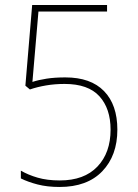

<svg xmlns="http://www.w3.org/2000/svg" viewBox="-20 -800 549 764"><path d="M217 -56Q168 -56 129.5 -66Q91 -76 63 -90V-121Q92 -104 130 -93Q168 -82 218 -82Q315 -82 367.5 -137Q420 -192 420 -284Q420 -368 375.5 -417Q331 -466 237 -466Q198 -466 163 -460Q128 -454 99 -444L81 -459L108 -780H406V-754H133L109 -474Q133 -482 165.5 -487Q198 -492 240 -492Q341 -492 394 -437.5Q447 -383 447 -284Q447 -181 387 -118.5Q327 -56 217 -56Z"/></svg>

Font: Noto Sans Malayalam UI SemiCondensed Thin
Style: Regular
Weight: 100
Width: 4
Designer: Jelle Bosma - Monotype Design Team
Foundry: Monotype Imaging Inc.
Version: Version 2.104; ttfautohint (v1.8.4.7-5d5b)